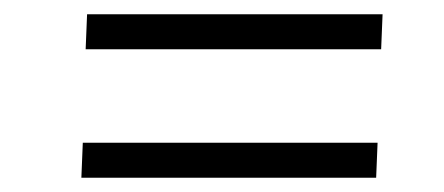

<svg xmlns="http://www.w3.org/2000/svg" viewBox="-20 -438 622 269"><path d="M94 -189 96 -238H509L507 -189ZM100 -369 102 -418H516L514 -369Z"/></svg>

Font: Literata 18pt Light
Style: Italic
Weight: 300
Italic angle: -2°
Designer: Latin by Veronika Burian and Jose Scaglione. Greek by Irene Vlachou. Cyrillic by Vera Evstafieva
Foundry: TypeTogether
Version: Version 3.103;gftools[0.9.29]